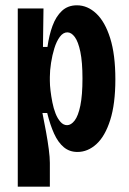

<svg xmlns="http://www.w3.org/2000/svg" viewBox="-20 -560 486 724"><path d="M47 144V-256V-528H144L142 -383H159Q165 -427 178 -462.5Q191 -498 213.5 -519Q236 -540 270 -540Q310 -540 343 -509Q376 -478 395.5 -416Q415 -354 415 -261Q415 -168 395.5 -107Q376 -46 343.5 -16.5Q311 13 272 13Q242 13 220.5 -5Q199 -23 184 -56Q169 -89 158 -134H140Q147 -99 153.5 -63.5Q160 -28 164 3Q168 34 168 54V144ZM233 -88Q248 -88 261.5 -105.5Q275 -123 283 -162Q291 -201 291 -264Q291 -326 283 -364.5Q275 -403 262 -420.5Q249 -438 234 -438Q218 -438 205.5 -421Q193 -404 185 -378Q177 -352 172.5 -323Q168 -294 168 -270V-255Q168 -239 170.5 -218Q173 -197 177.5 -174Q182 -151 189.5 -132Q197 -113 208 -100.5Q219 -88 233 -88Z"/></svg>

Font: Bricolage Grotesque 36pt Condensed SemiBold
Style: Regular
Weight: 600
Width: 3
Designer: Mathieu Triay
Foundry: Atelier Triay
Version: Version 1.001;gftools[0.9.33.dev8+g029e19f]